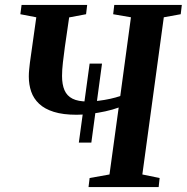

<svg xmlns="http://www.w3.org/2000/svg" viewBox="-20 -763 762 783"><path d="M301.5 -181.5 345.5 -503.5H396L352.5 -181.5ZM341 0 345.5 -37 426.5 -51.5 464 -324.5Q439.5 -315.5 409.8 -309Q380 -302.5 349.8 -298.8Q319.5 -295 292.5 -295Q237 -295 199.5 -306.8Q162 -318.5 139.5 -339.8Q117 -361 107.2 -389.5Q97.5 -418 97.5 -451Q97.5 -465 99 -479.8Q100.5 -494.5 102 -507.5L128 -692.5L63 -705L68 -743H335.5L331 -705L262 -692L244.5 -571.5Q240 -538.5 236.5 -508Q233 -477.5 233 -453Q233 -418.5 243 -395.2Q253 -372 275.8 -360.5Q298.5 -349 337.5 -349Q357 -349 381.8 -352Q406.5 -355 430.2 -360.2Q454 -365.5 470.5 -371.5L514 -692.5L441.5 -705L446 -743H721.5L717 -705L648 -692.5L560.5 -51.5L631 -37L627 0Z"/></svg>

Font: Merriweather 60pt SemiBold
Style: Italic
Weight: 600
Italic angle: -7.8°
Version: Version 2.101